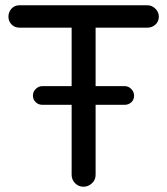

<svg xmlns="http://www.w3.org/2000/svg" viewBox="-20 -732 635 729"><path d="M297 -23Q278 -23 265 -36.5Q252 -50 252 -68V-334H141Q126 -334 115.5 -344Q105 -354 105 -369Q105 -384 116 -394.5Q127 -405 141 -405H252V-627H54Q36 -627 24 -639Q12 -651 12 -669Q12 -686 23.5 -699Q35 -712 54 -712H540Q557 -712 570 -699Q583 -686 583 -669Q583 -650 570 -638.5Q557 -627 540 -627H343V-405H453Q468 -405 478.5 -394Q489 -383 489 -369Q489 -353 478.5 -343.5Q468 -334 453 -334H343V-68Q343 -49 329 -36Q315 -23 297 -23Z"/></svg>

Font: Huninn
Style: Regular
Weight: 400
Designer: justfont
Foundry: justfont
Version: Version 1.003